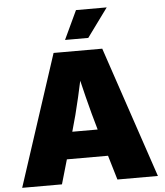

<svg xmlns="http://www.w3.org/2000/svg" viewBox="-62 -1007 911 1061"><g transform="rotate(-5 394.0 -476.5)"><path d="M17.6 0 255.4 -727.5H525.4L770.5 0H545.9L461.9 -282.2Q435.1 -374 410.9 -470.9Q386.7 -567.9 364.7 -665H411.6Q390.6 -567.9 368.7 -470.9Q346.7 -374 319.8 -282.2L238.3 0ZM193.8 -135.3V-284.7H594.2V-135.3ZM324.7 -793.5 399.4 -952.6H569.8L453.6 -793.5Z"/></g></svg>

Font: Inter 18pt Black
Style: Regular
Weight: 900
Designer: Rasmus Andersson
Foundry: rsms
Version: Version 4.001;git-66647c0bb